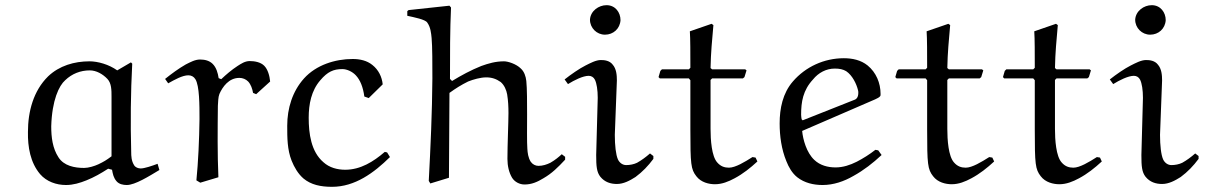

<svg xmlns="http://www.w3.org/2000/svg" viewBox="-20 -703 4655 742"><path d="M433 -431C401 -454 358 -466 326 -466C267 -466 209 -449 166 -408C109 -352 88 -272 88 -193C87 -135 97 -75 135 -30C160 -1 198 12 235 12C263 12 289 4 314 -6C344 -18 370 -33 398 -51L413 -47C416 -30 419 -16 430 -3C440 9 456 12 470 12C502 12 556 -22 596 -46L589 -70C568 -62 538 -52 524 -52C514 -52 503 -56 498 -65C488 -81 487 -99 487 -117C484 -230 485 -344 491 -457L486 -462ZM411 -99C391 -84 381 -78 360 -68C345 -61 322 -54 305 -54C268 -54 227 -62 206 -95C183 -130 178 -173 178 -215C181 -316 208 -372 232 -393C258 -418 291 -431 327 -431C352 -431 377 -417 395 -398C411 -381 411 -355 411 -329Z M970 -339 1024 -388C1022 -410 1015 -435 1001 -449C987 -463 964 -467 945 -467C927 -467 912 -457 898 -448C875 -433 854 -415 835 -397L825 -401C822 -421 816 -442 802 -456C789 -469 771 -473 753 -473C734 -473 716 -463 698 -454C670 -438 643 -418 618 -398L630 -381C655 -395 685 -412 708 -412C719 -412 729 -407 735 -397C751 -372 751 -296 751 -243C750 -163 746 -76 739 -6L754 3L824 -18C820 -110 821 -201 822 -294C823 -308 823 -328 828 -340C840 -367 864 -402 905 -402C918 -402 930 -397 939 -388C950 -376 955 -360 958 -344Z M1476 -114 1467 -116C1423 -78 1373 -47 1314 -47C1284 -47 1253 -55 1230 -76C1182 -117 1173 -187 1173 -248C1173 -300 1183 -353 1218 -393C1246 -426 1269 -436 1303 -436C1321 -436 1342 -426 1355 -412C1372 -394 1383 -367 1388 -330L1405 -324L1459 -377C1456 -406 1443 -433 1419 -452C1398 -469 1371 -475 1343 -475C1275 -475 1202 -452 1155 -400C1110 -350 1090 -284 1090 -217C1090 -171 1090 -125 1107 -82C1117 -57 1132 -31 1153 -13C1182 11 1219 19 1263 19C1352 19 1425 -35 1487 -96Z M2151 -107C2139 -96 2126 -85 2107 -74C2093 -67 2077 -62 2061 -62C2049 -62 2038 -68 2031 -78C2021 -94 2019 -112 2018 -128C2016 -152 2017 -216 2017 -260C2017 -302 2017 -362 2014 -390C2012 -408 2006 -426 1993 -438C1975 -456 1943 -466 1928 -466C1895 -466 1868 -458 1840 -448C1800 -432 1763 -412 1727 -390L1719 -398C1719 -490 1719 -589 1723 -674L1717 -681L1559 -664L1554 -660V-642C1581 -636 1623 -628 1631 -616C1644 -598 1646 -576 1648 -556C1651 -525 1651 -452 1651 -400C1650 -268 1644 -136 1637 -4L1643 6L1715 -16C1715 -124 1717 -234 1717 -344C1742 -362 1761 -374 1789 -388C1809 -396 1837 -404 1859 -404C1881 -404 1898 -398 1915 -386C1929 -374 1937 -355 1940 -338C1944 -313 1945 -290 1945 -266C1945 -230 1941 -143 1941 -89C1941 -62 1947 -36 1959 -16C1969 0 1988 10 2007 10C2035 10 2057 0 2080 -14C2113 -33 2136 -56 2164 -86V-97Z M2364 -392C2364 -413 2362 -437 2348 -453C2336 -469 2316 -471 2302 -471C2283 -471 2261 -459 2243 -450C2219 -438 2186 -415 2162 -396L2175 -378C2199 -393 2233 -410 2255 -410C2265 -410 2274 -405 2279 -395C2286 -381 2290 -355 2290 -325L2284 -104C2284 -60 2286 -38 2300 -20C2317 1 2340 8 2364 8C2390 8 2414 -5 2436 -19C2463 -39 2485 -62 2505 -89V-100L2492 -110C2476 -96 2460 -84 2442 -74C2430 -68 2414 -65 2400 -65C2386 -65 2374 -74 2368 -87C2360 -105 2356 -141 2356 -182ZM2378 -625C2378 -655 2358 -683 2324 -683C2294 -683 2262 -661 2260 -627C2260 -595 2286 -569 2318 -569C2350 -569 2376 -592 2378 -625Z M2646 -582C2648 -556 2648 -492 2648 -441L2642 -435H2538L2532 -429L2525 -405L2530 -400H2642L2648 -393V-203C2648 -68 2650 -49 2671 -22C2689 2 2720 9 2743 9C2770 9 2795 -1 2819 -14C2851 -31 2880 -54 2907 -79L2900 -94L2888 -96C2858 -77 2822 -55 2797 -55C2780 -55 2765 -60 2752 -75C2730 -99 2726 -163 2726 -205V-394L2732 -400H2851L2857 -405L2865 -431L2860 -435H2732L2726 -440C2727 -498 2732 -549 2737 -606L2730 -611Z M3122 -396C3143 -422 3173 -438 3206 -438C3225 -438 3238 -435 3250 -428C3274 -412 3290 -379 3296 -354C3297 -351 3297 -347 3297 -344C3297 -328 3290 -320 3284 -318L3082 -238L3078 -242C3077 -248 3076 -254 3076 -260C3076 -309 3083 -354 3122 -396ZM3362 -319C3369 -322 3379 -327 3382 -332C3383 -333 3383 -336 3383 -340C3383 -382 3366 -423 3333 -450C3307 -471 3274 -478 3241 -478C3165 -478 3093 -445 3044 -388C3005 -343 2993 -284 2993 -226C2993 -177 3000 -126 3019 -80C3028 -57 3041 -34 3061 -18C3089 4 3124 12 3159 12C3201 12 3242 -2 3278 -23C3318 -45 3354 -73 3387 -104L3374 -122L3363 -124C3340 -106 3316 -91 3291 -78C3265 -65 3238 -56 3209 -56C3179 -56 3149 -64 3127 -85C3097 -113 3083 -164 3080 -197Z M3561 -582C3563 -556 3563 -492 3563 -441L3557 -435H3453L3447 -429L3440 -405L3445 -400H3557L3563 -393V-203C3563 -68 3565 -49 3586 -22C3604 2 3635 9 3658 9C3685 9 3710 -1 3734 -14C3766 -31 3795 -54 3822 -79L3815 -94L3803 -96C3773 -77 3737 -55 3712 -55C3695 -55 3680 -60 3667 -75C3645 -99 3641 -163 3641 -205V-394L3647 -400H3766L3772 -405L3780 -431L3775 -435H3647L3641 -440C3642 -498 3647 -549 3652 -606L3645 -611Z M3977 -582C3979 -556 3979 -492 3979 -441L3973 -435H3869L3863 -429L3856 -405L3861 -400H3973L3979 -393V-203C3979 -68 3981 -49 4002 -22C4020 2 4051 9 4074 9C4101 9 4126 -1 4150 -14C4182 -31 4211 -54 4238 -79L4231 -94L4219 -96C4189 -77 4153 -55 4128 -55C4111 -55 4096 -60 4083 -75C4061 -99 4057 -163 4057 -205V-394L4063 -400H4182L4188 -405L4196 -431L4191 -435H4063L4057 -440C4058 -498 4063 -549 4068 -606L4061 -611Z M4471 -392C4471 -413 4469 -437 4455 -453C4443 -469 4423 -471 4409 -471C4390 -471 4368 -459 4350 -450C4326 -438 4293 -415 4269 -396L4282 -378C4306 -393 4340 -410 4362 -410C4372 -410 4381 -405 4386 -395C4393 -381 4397 -355 4397 -325L4391 -104C4391 -60 4393 -38 4407 -20C4424 1 4447 8 4471 8C4497 8 4521 -5 4543 -19C4570 -39 4592 -62 4612 -89V-100L4599 -110C4583 -96 4567 -84 4549 -74C4537 -68 4521 -65 4507 -65C4493 -65 4481 -74 4475 -87C4467 -105 4463 -141 4463 -182ZM4485 -625C4485 -655 4465 -683 4431 -683C4401 -683 4369 -661 4367 -627C4367 -595 4393 -569 4425 -569C4457 -569 4483 -592 4485 -625Z"/></svg>

Font: Neo Euler
Style: Euler
Weight: 500
Designer: Hermann Zapf
Version: Version 000.002